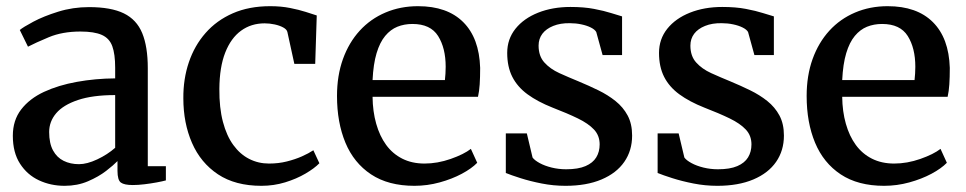

<svg xmlns="http://www.w3.org/2000/svg" viewBox="-20 -590 3124 621"><path d="M189 11Q144 11 106 -6.8Q68 -24.5 44.8 -60.5Q21.5 -96.5 21.5 -151Q21.5 -201 48.5 -236Q75.5 -271 122.2 -292.8Q169 -314.5 228.5 -325.2Q288 -336 352.5 -336.5V-371Q352.5 -415 343.2 -440.5Q334 -466 309.5 -477Q285 -488 240 -488Q182 -488 138.2 -469.8Q94.5 -451.5 70.5 -439L44 -493Q54.5 -502 87.8 -519.8Q121 -537.5 168.2 -552.2Q215.5 -567 268 -567Q339 -567 380.5 -546.8Q422 -526.5 440 -482.8Q458 -439 458 -369.5V-52.5H516.5V-6.5Q505.5 -3.5 486.8 0Q468 3.5 447.2 6Q426.5 8.5 409.5 8.5Q382 8.5 371 0.5Q360 -7.5 360 -37.5V-69Q347.5 -56 323.2 -37.2Q299 -18.5 264.8 -3.8Q230.5 11 189 11ZM235.5 -59Q261.5 -59 294.5 -74.5Q327.5 -90 352.5 -112V-282.5Q279.5 -282.5 232 -266.5Q184.5 -250.5 161.8 -223.8Q139 -197 139 -163Q139 -126.5 151.5 -103.5Q164 -80.5 185.8 -69.8Q207.5 -59 235.5 -59Z M825.5 11Q741 11 685 -26.2Q629 -63.5 601 -127.8Q573 -192 573 -272Q572.5 -334.5 590.8 -388.5Q609 -442.5 644.8 -483.2Q680.5 -524 733 -547Q785.5 -570 854 -570Q889 -570 918 -564.2Q947 -558.5 968.8 -551.5Q990.5 -544.5 1004.5 -540L999.5 -383.5H932L909.5 -486.5Q907.5 -495 896 -501.2Q884.5 -507.5 868.2 -511Q852 -514.5 836 -514.5Q792.5 -514.5 759.8 -490.8Q727 -467 708.5 -420Q690 -373 689.5 -302.5Q689 -241.5 701 -196Q713 -150.5 734.8 -120.8Q756.5 -91 786 -76Q815.5 -61 850 -61Q881 -61 907.8 -67.8Q934.5 -74.5 956.5 -84.2Q978.5 -94 993.5 -104L1013 -62Q997 -45.5 968 -28.5Q939 -11.5 902.2 -0.2Q865.5 11 825.5 11Z M1320.5 11Q1236 11 1180.2 -26Q1124.5 -63 1097.2 -128.5Q1070 -194 1070 -279.5Q1070 -345.5 1089.2 -399Q1108.5 -452.5 1143.5 -490.8Q1178.5 -529 1226.8 -549.5Q1275 -570 1332 -570Q1426.5 -570 1478.2 -518.5Q1530 -467 1533 -370.5Q1533 -340 1531.5 -317.2Q1530 -294.5 1526 -277H1185Q1185.5 -229.5 1196.8 -189.8Q1208 -150 1229 -121.2Q1250 -92.5 1281.2 -76.8Q1312.5 -61 1353 -61Q1395 -61 1437.8 -76Q1480.5 -91 1503 -108.5L1523.5 -63.5Q1505.5 -45 1473.8 -28Q1442 -11 1402 0Q1362 11 1320.5 11ZM1185 -331H1419Q1420 -339.5 1420.8 -352Q1421.5 -364.5 1421.5 -374Q1421.5 -434.5 1397 -473.5Q1372.5 -512.5 1314 -512.5Q1287.5 -512.5 1265.2 -503.5Q1243 -494.5 1225.8 -473.8Q1208.5 -453 1198 -418Q1187.5 -383 1185 -331Z M1809 11Q1770 11 1732 3.5Q1694 -4 1663.5 -13.8Q1633 -23.5 1616 -30.5V-158.5H1684L1702.5 -80.5Q1709 -71.5 1725.5 -62.5Q1742 -53.5 1764.5 -48Q1787 -42.5 1811 -42.5Q1850 -42.5 1873.8 -52.8Q1897.5 -63 1908.5 -81Q1919.5 -99 1919.5 -123Q1919.5 -151.5 1901.2 -171Q1883 -190.5 1849 -207Q1815 -223.5 1767 -242Q1719 -261 1686.2 -285Q1653.5 -309 1637 -341.5Q1620.5 -374 1620.5 -419Q1620.5 -463.5 1647.2 -497Q1674 -530.5 1720.5 -549Q1767 -567.5 1825 -567.5Q1869 -567.5 1901.5 -561.2Q1934 -555 1956.5 -547.8Q1979 -540.5 1992 -537V-412H1929L1908.5 -486.5Q1904 -494.5 1891 -501Q1878 -507.5 1860.2 -511.2Q1842.5 -515 1823 -515Q1792.5 -515.5 1769.5 -506.2Q1746.5 -497 1734.2 -480.8Q1722 -464.5 1722 -442.5Q1722 -408.5 1740.8 -387.8Q1759.5 -367 1789.2 -353.5Q1819 -340 1852 -326.5Q1884.5 -313 1915.2 -298Q1946 -283 1970.8 -263.2Q1995.5 -243.5 2010 -216.5Q2024.5 -189.5 2024.5 -151.5Q2024.5 -103 1999.2 -66.5Q1974 -30 1925.5 -9.5Q1877 11 1809 11Z M2300 11Q2261 11 2223 3.5Q2185 -4 2154.5 -13.8Q2124 -23.5 2107 -30.5V-158.5H2175L2193.5 -80.5Q2200 -71.5 2216.5 -62.5Q2233 -53.5 2255.5 -48Q2278 -42.5 2302 -42.5Q2341 -42.5 2364.8 -52.8Q2388.5 -63 2399.5 -81Q2410.5 -99 2410.5 -123Q2410.5 -151.5 2392.2 -171Q2374 -190.5 2340 -207Q2306 -223.5 2258 -242Q2210 -261 2177.2 -285Q2144.5 -309 2128 -341.5Q2111.5 -374 2111.5 -419Q2111.5 -463.5 2138.2 -497Q2165 -530.5 2211.5 -549Q2258 -567.5 2316 -567.5Q2360 -567.5 2392.5 -561.2Q2425 -555 2447.5 -547.8Q2470 -540.5 2483 -537V-412H2420L2399.5 -486.5Q2395 -494.5 2382 -501Q2369 -507.5 2351.2 -511.2Q2333.5 -515 2314 -515Q2283.5 -515.5 2260.5 -506.2Q2237.5 -497 2225.2 -480.8Q2213 -464.5 2213 -442.5Q2213 -408.5 2231.8 -387.8Q2250.5 -367 2280.2 -353.5Q2310 -340 2343 -326.5Q2375.5 -313 2406.2 -298Q2437 -283 2461.8 -263.2Q2486.5 -243.5 2501 -216.5Q2515.5 -189.5 2515.5 -151.5Q2515.5 -103 2490.2 -66.5Q2465 -30 2416.5 -9.5Q2368 11 2300 11Z M2839.5 11Q2755 11 2699.2 -26Q2643.5 -63 2616.2 -128.5Q2589 -194 2589 -279.5Q2589 -345.5 2608.2 -399Q2627.5 -452.5 2662.5 -490.8Q2697.5 -529 2745.8 -549.5Q2794 -570 2851 -570Q2945.5 -570 2997.2 -518.5Q3049 -467 3052 -370.5Q3052 -340 3050.5 -317.2Q3049 -294.5 3045 -277H2704Q2704.5 -229.5 2715.8 -189.8Q2727 -150 2748 -121.2Q2769 -92.5 2800.2 -76.8Q2831.5 -61 2872 -61Q2914 -61 2956.8 -76Q2999.5 -91 3022 -108.5L3042.5 -63.5Q3024.5 -45 2992.8 -28Q2961 -11 2921 0Q2881 11 2839.5 11ZM2704 -331H2938Q2939 -339.5 2939.8 -352Q2940.5 -364.5 2940.5 -374Q2940.5 -434.5 2916 -473.5Q2891.5 -512.5 2833 -512.5Q2806.5 -512.5 2784.2 -503.5Q2762 -494.5 2744.8 -473.8Q2727.5 -453 2717 -418Q2706.5 -383 2704 -331Z"/></svg>

Font: Merriweather Light 18pt Medium
Style: Regular
Weight: 500
Version: Version 2.100